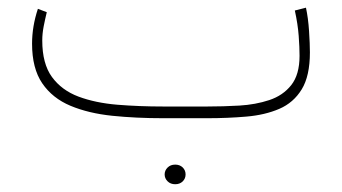

<svg xmlns="http://www.w3.org/2000/svg" viewBox="-20 -306 885 497"><path d="M406.2 145.5Q406.2 135.3 413.8 127.7Q421.4 120.1 433.6 120.1Q445.3 120.1 452.9 127.4Q460.4 134.8 460.4 145.5Q460.4 156.2 452.9 163.6Q445.3 170.9 433.6 170.9Q421.4 170.9 413.8 163.3Q406.2 155.8 406.2 145.5ZM516.1 0H402.8Q332 0 270.5 -6.3Q209 -12.7 162.4 -32.2Q115.7 -51.8 89.4 -90.3Q63 -128.9 63 -192.9Q63 -237.8 78.1 -283.2L101.1 -274.4Q96.7 -256.3 93 -237.5Q89.4 -218.8 89.4 -201.2Q89.4 -141.1 114.5 -106.7Q139.6 -72.3 183.3 -55.9Q227.1 -39.6 283.7 -34.9Q340.3 -30.3 402.8 -30.3H516.6Q557.6 -30.3 599.6 -32.7Q641.6 -35.2 677 -46.9Q712.4 -58.6 733.9 -85.7Q755.4 -112.8 755.4 -161.6Q755.4 -183.1 753.2 -213.1Q751 -243.2 743.2 -278.8L772 -286.1Q777.8 -259.3 780 -225.6Q782.2 -191.9 782.2 -170.4Q782.2 -109.4 761 -74.7Q739.7 -40 702.9 -24.2Q666 -8.3 617.9 -4.2Q569.8 0 516.1 0Z"/></svg>

Font: Vazirmatn RD UI Thin
Style: Regular
Weight: 100
Designer: Saber Rastikerdar
Foundry: Saber Rastikerdar
Version: Version 33.003